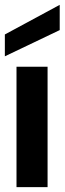

<svg xmlns="http://www.w3.org/2000/svg" viewBox="-23 -771 266 791"><path d="M45 0V-496H173V0ZM-3 -539V-629L223 -751V-647Z"/></svg>

Font: Rethink Sans
Style: Bold
Weight: 700
Designer: The Rethink Sans project authors (Hans Thiessen). DM Sans designed by Colophon Foundry.
Foundry: Rethink Communications LLC
Version: Version 1.001